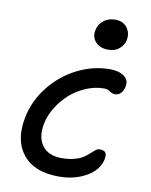

<svg xmlns="http://www.w3.org/2000/svg" viewBox="-83 -743 672 854"><g transform="rotate(10 253.0 -315.5)"><path d="M359.9 -543.9Q323.2 -543.9 302.7 -565.9Q282.2 -587.9 289.1 -620.1Q293.9 -647 316.2 -664.1Q338.4 -681.2 367.2 -681.2Q404.8 -681.2 422.6 -656.5Q440.4 -631.8 434.1 -600.1Q429.7 -578.1 410.4 -561Q391.1 -543.9 359.9 -543.9ZM241.2 49.8Q130.4 49.8 79.1 -13.9Q27.8 -77.6 48.8 -183.1Q64 -260.3 114.3 -324Q164.6 -387.7 236.1 -423.8Q307.6 -460 383.8 -460Q424.3 -460 448 -442.4Q471.7 -424.8 464.8 -395Q460.9 -376.5 450 -365.2Q439 -354 423.8 -354Q412.6 -354 400.4 -362.5Q388.2 -371.1 373 -371.1Q331.5 -371.1 291.3 -354Q251 -336.9 219.7 -309.1Q188.5 -281.2 166.3 -245.1Q144 -209 136.2 -170.9Q124 -107.9 151.9 -70.6Q179.7 -33.2 238.8 -33.2Q272 -33.2 297.6 -40.3Q323.2 -47.4 337.6 -57.4Q352.1 -67.4 362.5 -77.1Q373 -86.9 382.1 -94Q391.1 -101.1 399.9 -101.1Q418.9 -101.1 426.3 -92Q433.6 -83 429.2 -61Q419.4 -12.2 366 18.8Q312.5 49.8 241.2 49.8Z"/></g></svg>

Font: Shantell Sans Bouncy
Style: Italic
Weight: 400
Italic angle: -11.31°
Designer: Stephen Nixon, Anya Danilova, Shantell Martin
Foundry: Arrow Type
Version: Version 1.006;[9816181b4]